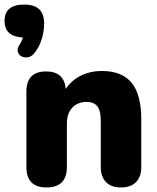

<svg xmlns="http://www.w3.org/2000/svg" viewBox="-64 -815 689 844"><path d="M85 -579Q73 -565 57 -563Q41 -561 29 -568Q17 -575 14 -589.5Q11 -604 24 -622Q32 -635 37 -650Q-44 -654 -44 -723Q-44 -795 43 -795Q130 -795 130 -712Q130 -677 119 -641.5Q108 -606 85 -579ZM140 9Q52 9 52 -81V-412Q52 -501 139 -501Q218 -501 225 -424Q250 -462 291.5 -482.5Q333 -503 384 -503Q472 -503 514.5 -451Q557 -399 557 -291V-81Q557 -38 534 -14.5Q511 9 468 9Q425 9 402 -14.5Q379 -38 379 -81V-284Q379 -329 363.5 -348Q348 -367 318 -367Q277 -367 253.5 -341.5Q230 -316 230 -273V-81Q230 9 140 9Z"/></svg>

Font: Chiron GoRound TC H
Style: Regular
Weight: 900
Designer: Ryoko NISHIZUKA 西塚涼子 (kana, bopomofo & ideographs); Paul D. Hunt (Latin, Greek & Cyrillic); Sandoll Communications 산돌커뮤니
Foundry: Adobe
Version: Version 1.000;hotconv 1.1.1;makeotfexe 2.6.0